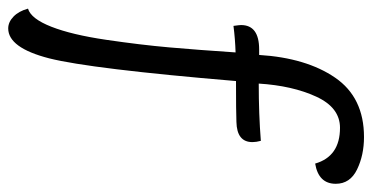

<svg xmlns="http://www.w3.org/2000/svg" viewBox="-234 -520 885 456"><g transform="rotate(90 208.0 -291.5)"><path d="M368 -598Q351 -657 283 -657Q235 -657 209 -600.5Q183 -544 178 -464Q251 -464 314 -469Q317 -458 317 -449Q317 -412 269 -411Q246 -410 172 -410Q143 -65 118 34Q93 131 47 131Q32 131 19 118.5Q6 106 0 84Q24 77 43 28.5Q62 -20 74 -101.5Q86 -183 92 -251Q98 -319 104 -409Q72 -408 41 -404Q39 -418 39 -422Q39 -465 97 -465H110Q117 -577 164 -645.5Q211 -714 305 -714Q348 -714 382 -697.5Q416 -681 416 -647Q416 -606 368 -598Z"/></g></svg>

Font: Overlock
Style: Italic
Weight: 400
Designer: Dario Muhafara
Foundry: Dario Manuel Muhafara
Version: Version 1.001